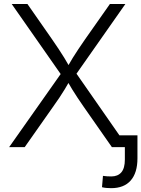

<svg xmlns="http://www.w3.org/2000/svg" viewBox="-20 -748 719 976"><path d="M26.4 0 306.2 -397V-346.2L39.6 -727.5H119.6L244.6 -548.3Q264.2 -520 278.8 -497.8Q293.5 -475.6 306.9 -453.9Q320.3 -432.1 335.4 -405.3H321.3Q336.4 -432.1 349.9 -453.9Q363.3 -475.6 378.2 -497.8Q393.1 -520 412.6 -548.3L538.6 -727.5H617.2L351.1 -348.1V-398.9L628.9 0H548.8L406.2 -204.1Q388.2 -230 374.3 -251Q360.4 -272 347.4 -293Q334.5 -314 319.8 -339.8H335.9Q321.8 -314.9 308.8 -293.7Q295.9 -272.5 281.7 -251.2Q267.6 -230 249 -204.1L105.5 0ZM544.9 208.5Q532.2 208.5 520 207.3Q507.8 206.1 498.5 203.6L503.4 146Q513.2 147.5 524.2 148.2Q535.2 148.9 545.9 148.9Q578.6 148.9 596.7 128.2Q614.7 107.4 614.7 63V0H572.3V-60.1H678.7V56.6Q678.7 130.4 644.5 169.4Q610.4 208.5 544.9 208.5Z"/></svg>

Font: Inter 17pt Light
Style: Regular
Weight: 300
Version: Version 4.001;git-66647c0bb